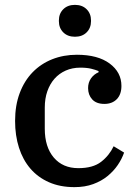

<svg xmlns="http://www.w3.org/2000/svg" viewBox="-20 -757 564 789"><path d="M286 12Q227 12 181.5 -8Q136 -28 105 -64Q74 -100 58 -150Q42 -200 42 -260Q42 -324 61 -374.5Q80 -425 114 -460Q148 -495 194.5 -513.5Q241 -532 296 -532Q382 -532 430.5 -496Q479 -460 479 -404Q479 -369 460 -349.5Q441 -330 409 -330Q376 -330 359 -348.5Q342 -367 342 -395Q342 -418 354 -435Q366 -452 385 -460V-465Q373 -470 355 -474.5Q337 -479 310 -479Q277 -479 250 -467Q223 -455 204 -433.5Q185 -412 174.5 -382Q164 -352 164 -315V-228Q164 -153 201 -109.5Q238 -66 302 -66Q362 -66 395.5 -92Q429 -118 447 -156L490 -130Q481 -104 464 -79Q447 -54 422 -33.5Q397 -13 363 -0.5Q329 12 286 12ZM288 -606Q258 -606 240 -624Q222 -642 222 -670V-673Q222 -701 240 -719Q258 -737 288 -737Q318 -737 336 -719Q354 -701 354 -673V-670Q354 -642 336 -624Q318 -606 288 -606Z"/></svg>

Font: IBM Plex Serif Medm
Style: Regular
Weight: 500
Designer: Mike Abbink, Paul van der Laan, Pieter van Rosmalen
Foundry: Bold Monday
Version: Version 3.001